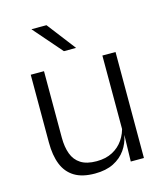

<svg xmlns="http://www.w3.org/2000/svg" viewBox="-105 -763 735 853"><g transform="rotate(-15 262.5 -336.0)"><path d="M125 -487.5V-181.5Q125 -138.5 136.8 -106.8Q148.5 -75 175.5 -57.8Q202.5 -40.5 248 -40.5Q290.5 -40.5 321.2 -56.8Q352 -73 371.2 -101.2Q390.5 -129.5 397 -164.5L409.5 -120H396Q389.5 -84.5 368.8 -54.8Q348 -25 312.8 -7.2Q277.5 10.5 227 10.5Q168.5 10.5 132.8 -11.5Q97 -33.5 80.5 -75Q64 -116.5 64 -175.5V-487.5ZM454 -487.5V0H393.5L396.5 -120.5L393.5 -123.5V-487.5ZM188.5 -682 288.5 -552V-550.5H233.5L120 -681V-682Z"/></g></svg>

Font: Anek Odia Medium Light
Style: Regular
Weight: 300
Version: Version 1.003